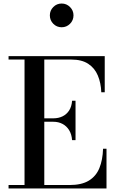

<svg xmlns="http://www.w3.org/2000/svg" viewBox="-20 -1068 666 1088"><path d="M28.5 0V-19.5H119V-730.5H28.5V-750H573.5V-545H554Q552 -598.5 534.2 -640.5Q516.5 -682.5 479.8 -706.5Q443 -730.5 384.5 -730.5H231V-19.5H374Q442.5 -19.5 483.5 -44.5Q524.5 -69.5 543.2 -115.5Q562 -161.5 564 -225H583.5V0ZM388.5 -274Q386 -307.5 371.5 -330.8Q357 -354 334 -366Q311 -378 282.5 -378H206.5V-397.5H282.5Q311 -397.5 334 -408.5Q357 -419.5 371.5 -441.5Q386 -463.5 388.5 -497H408V-274ZM329.5 -913.5Q301.5 -913.5 282 -933.2Q262.5 -953 262.5 -981Q262.5 -1008.5 282 -1028.2Q301.5 -1048 329.5 -1048Q357 -1048 376.8 -1028.2Q396.5 -1008.5 396.5 -981Q396.5 -953 376.8 -933.2Q357 -913.5 329.5 -913.5Z"/></svg>

Font: Bodoni Moda 11pt Medium
Style: Regular
Weight: 500
Designer: Owen Earl
Foundry: indestructible type
Version: Version 2.004